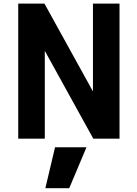

<svg xmlns="http://www.w3.org/2000/svg" viewBox="-20 -752 744 1044"><path d="M450.2 48.8 356.4 271.5H226.6L279.3 48.8ZM79.1 2V-732.4H221.7L485.4 -254.9V-732.4H629.9V2H487.3L223.6 -475.6V2Z"/></svg>

Font: Gen Shin Gothic Bold
Style: Bold
Weight: 700
Designer: [Source Han Sans]
Ryoko NISHIZUKA  (kana & ideographs); Paul D. Hunt (Latin, Greek & Cyrillic); Wenlong ZHANG  (bopomofo
Version: Version 1.002.20150607